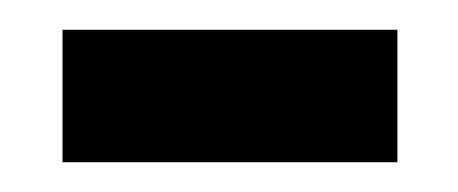

<svg xmlns="http://www.w3.org/2000/svg" viewBox="-20 -337 308 129"><path d="M22 -228H247V-317H22Z"/></svg>

Font: Noto Serif Armenian Condensed Semi
Style: Regular
Weight: 600
Width: 3
Designer: Monotype Design Team
Foundry: Monotype Imaging Inc.
Version: Version 1.901